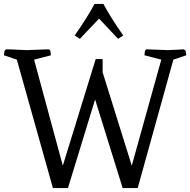

<svg xmlns="http://www.w3.org/2000/svg" viewBox="-20 -949 960 969"><path d="M247 0 65 -648 0 -670Q0 -675 2 -687.5Q4 -700 15 -700Q15 -700 22 -700Q29 -700 50.5 -699Q72 -698 115 -696L222 -700Q233 -701 235 -688.5Q237 -676 237 -670L152 -648L297 -113L463 -651H498V-584L645 -113L794 -648L709 -670Q709 -676 711 -688.5Q713 -701 724 -700L827 -696Q877 -698 891 -699Q905 -700 905 -700Q905 -700 905 -700Q905 -700 905 -700Q916 -698 918 -686.5Q920 -675 920 -670L855 -648L675 0H599L460 -447L323 0ZM383 -753 357 -770Q390 -817 415 -857Q440 -897 457 -929H502Q519 -897 544 -857Q569 -817 602 -770L576 -753L480 -855Z"/></svg>

Font: Mate
Style: Regular
Weight: 400
Designer: Eduardo Rodriguez Tunni
Foundry: Eduardo Rodriguez Tunni
Version: Version 1.003; ttfautohint (v1.8.4.7-5d5b);gftools[0.9.24]